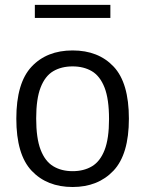

<svg xmlns="http://www.w3.org/2000/svg" viewBox="-20 -758 596 788"><path d="M278 9.5Q173 9.5 110 -57Q47 -123.5 47 -271Q47 -417.5 109.5 -484.2Q172 -551 278 -551Q384 -551 446.5 -484.5Q509 -418 509 -271Q509 -124.5 445.8 -57.5Q382.5 9.5 278 9.5ZM278 -55.5Q324 -55.5 357.5 -75.5Q391 -95.5 409.2 -142.2Q427.5 -189 427.5 -269.5Q427.5 -351.5 409 -398.8Q390.5 -446 357 -465.8Q323.5 -485.5 278 -485.5Q232 -485.5 198.5 -465.8Q165 -446 146.8 -399.2Q128.5 -352.5 128.5 -272Q128.5 -190.5 146.8 -143.2Q165 -96 198.5 -75.8Q232 -55.5 278 -55.5ZM123 -684.5V-738H433V-684.5Z"/></svg>

Font: Encode Sans
Style: Regular
Weight: 400
Designer: Multiple Designers
Foundry: Impallari Type
Version: Version 3.002; ttfautohint (v1.8.3) -l 8 -r 50 -G 200 -x 14 